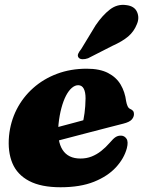

<svg xmlns="http://www.w3.org/2000/svg" viewBox="-20 -774 603 809"><path d="M118.5 -210.5Q118.5 -210.5 135 -215Q151.5 -219.5 178.2 -226.5Q205 -233.5 235.8 -241.8Q266.5 -250 296 -257.8Q325.5 -265.5 346.5 -271.5L326.5 -249.5Q332.5 -269.5 336.2 -297.5Q340 -325.5 340.5 -359.5Q340.5 -386 332.8 -400.5Q325 -415 309.5 -415Q296 -415 282.8 -403.8Q269.5 -392.5 258.2 -371Q247 -349.5 238.8 -319Q230.5 -288.5 226.5 -250Q220 -179.5 243.5 -142.8Q267 -106 319 -106Q344.5 -106 366 -114.5Q387.5 -123 406.5 -138Q425.5 -153 442 -172Q457.5 -190.5 467.8 -196.8Q478 -203 490.5 -202.5Q504.5 -202 513 -189.5Q521.5 -177 514.5 -149.5Q503 -106.5 468.5 -69Q434 -31.5 376.2 -8.2Q318.5 15 235 15Q153 15 102.8 -11.5Q52.5 -38 32.2 -86.5Q12 -135 18 -201Q24 -261.5 50.2 -313Q76.5 -364.5 119.8 -403Q163 -441.5 220.2 -463Q277.5 -484.5 345.5 -484.5Q400.5 -484.5 435.2 -466.5Q470 -448.5 488.2 -417.8Q506.5 -387 511.5 -347.5Q513.5 -336 517.5 -327Q521.5 -318 528.5 -315Q536 -312 540.2 -307Q544.5 -302 544.5 -293.5Q544.5 -281 535 -270.2Q525.5 -259.5 499.5 -253Q475.5 -247 439 -237.5Q402.5 -228 360 -217Q317.5 -206 275.8 -195Q234 -184 199.5 -175Q165 -166 144.2 -160.5Q123.5 -155 123.5 -155ZM383 -667.5Q412 -710 443.2 -734Q474.5 -758 512 -752.5Q546.5 -748.5 557.5 -723.5Q568.5 -698.5 556.5 -671.5Q544.5 -641 520 -620.2Q495.5 -599.5 453 -580.5L351 -528.5Q338.5 -524 327.2 -524.5Q316 -525 311 -531.5Q305.5 -539 309.8 -548.2Q314 -557.5 322 -567Z"/></svg>

Font: Fraunces Black
Style: Italic
Weight: 900
Italic angle: -16°
Version: Version 1.000;[b76b70a41]